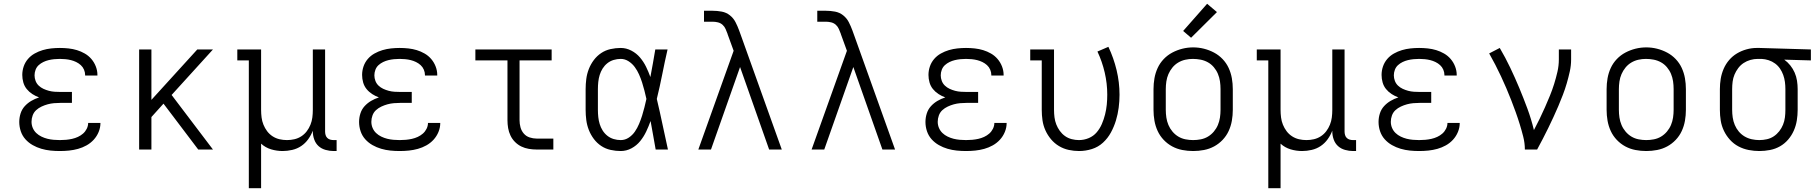

<svg xmlns="http://www.w3.org/2000/svg" viewBox="-20 -792 9640 1017"><path d="M297 8Q272 8 247.5 5.5Q223 3 199 -4Q175 -11 153 -23.5Q131 -36 114.5 -54.5Q98 -73 90 -97Q82 -121 82 -146Q82 -169 89 -191Q96 -213 111 -229.5Q126 -246 145.5 -257.5Q165 -269 187 -276Q168 -283 151 -294Q134 -305 121.5 -320.5Q109 -336 103.5 -355.5Q98 -375 98 -395Q98 -418 105.5 -440Q113 -462 128 -479.5Q143 -497 163.5 -508.5Q184 -520 206 -526.5Q228 -533 251 -535.5Q274 -538 297 -538Q320 -538 343 -535.5Q366 -533 387.5 -526.5Q409 -520 429 -508.5Q449 -497 464 -479.5Q479 -462 487.5 -440Q496 -418 496 -396Q496 -395 496 -394Q496 -393 496 -392H431Q431 -393 431 -393.5Q431 -394 431 -394Q431 -409 425 -423Q419 -437 408 -447Q397 -457 383.5 -463.5Q370 -470 356 -473.5Q342 -477 327 -478.5Q312 -480 297 -480Q282 -480 267 -478.5Q252 -477 237.5 -473.5Q223 -470 209.5 -463.5Q196 -457 185 -447Q174 -437 168.5 -422.5Q163 -408 163 -393Q163 -378 168.5 -363.5Q174 -349 185 -338.5Q196 -328 210 -321.5Q224 -315 239 -311Q254 -307 269.5 -306Q285 -305 300 -305H361V-247H300Q283 -247 266 -245.5Q249 -244 232.5 -239.5Q216 -235 200 -227.5Q184 -220 171.5 -208.5Q159 -197 153 -180.5Q147 -164 147 -147Q147 -130 153.5 -114.5Q160 -99 172 -87.5Q184 -76 199.5 -68.5Q215 -61 231 -57Q247 -53 264 -51.5Q281 -50 297 -50Q314 -50 330 -51.5Q346 -53 362 -56.5Q378 -60 393 -67Q408 -74 420 -84.5Q432 -95 439.5 -110Q447 -125 447 -141Q447 -141 447 -141Q447 -141 447 -141H512Q512 -141 512 -140.5Q512 -140 512 -140Q512 -116 502.5 -93Q493 -70 476.5 -52Q460 -34 438.5 -22Q417 -10 393.5 -3.5Q370 3 346 5.5Q322 8 297 8Z M717 0V-530H782V-263L1025 -530H1108L889 -289L1108 0H1030L890 -185L846 -243L782 -172V0Z M1298 205V-472H1237V-530H1363V-210Q1363 -190 1365.5 -170Q1368 -150 1375.5 -131.5Q1383 -113 1395 -97Q1407 -81 1424 -70Q1441 -59 1460.5 -54.5Q1480 -50 1500 -50Q1520 -50 1539.5 -54.5Q1559 -59 1576 -70Q1593 -81 1605 -97Q1617 -113 1624.5 -131.5Q1632 -150 1634.5 -170Q1637 -190 1637 -210V-530H1702V-95Q1702 -86 1704.5 -77Q1707 -68 1713.5 -61.5Q1720 -55 1729 -52.5Q1738 -50 1747 -50H1763V8H1747Q1726 8 1704.5 2Q1683 -4 1667.5 -18Q1652 -32 1644.5 -53Q1637 -74 1637 -95V-100Q1628 -76 1612.5 -54.5Q1597 -33 1575.5 -18.5Q1554 -4 1528 2Q1502 8 1477 8Q1446 8 1416 -1Q1386 -10 1363 -31V205Z M2097 8Q2072 8 2047.5 5.5Q2023 3 1999 -4Q1975 -11 1953 -23.5Q1931 -36 1914.5 -54.5Q1898 -73 1890 -97Q1882 -121 1882 -146Q1882 -169 1889 -191Q1896 -213 1911 -229.5Q1926 -246 1945.5 -257.5Q1965 -269 1987 -276Q1968 -283 1951 -294Q1934 -305 1921.5 -320.5Q1909 -336 1903.5 -355.5Q1898 -375 1898 -395Q1898 -418 1905.5 -440Q1913 -462 1928 -479.5Q1943 -497 1963.5 -508.5Q1984 -520 2006 -526.5Q2028 -533 2051 -535.5Q2074 -538 2097 -538Q2120 -538 2143 -535.5Q2166 -533 2187.5 -526.5Q2209 -520 2229 -508.5Q2249 -497 2264 -479.5Q2279 -462 2287.5 -440Q2296 -418 2296 -396Q2296 -395 2296 -394Q2296 -393 2296 -392H2231Q2231 -393 2231 -393.5Q2231 -394 2231 -394Q2231 -409 2225 -423Q2219 -437 2208 -447Q2197 -457 2183.5 -463.5Q2170 -470 2156 -473.5Q2142 -477 2127 -478.5Q2112 -480 2097 -480Q2082 -480 2067 -478.5Q2052 -477 2037.5 -473.5Q2023 -470 2009.5 -463.5Q1996 -457 1985 -447Q1974 -437 1968.5 -422.5Q1963 -408 1963 -393Q1963 -378 1968.5 -363.5Q1974 -349 1985 -338.5Q1996 -328 2010 -321.5Q2024 -315 2039 -311Q2054 -307 2069.5 -306Q2085 -305 2100 -305H2161V-247H2100Q2083 -247 2066 -245.5Q2049 -244 2032.5 -239.5Q2016 -235 2000 -227.5Q1984 -220 1971.5 -208.5Q1959 -197 1953 -180.5Q1947 -164 1947 -147Q1947 -130 1953.5 -114.5Q1960 -99 1972 -87.5Q1984 -76 1999.5 -68.5Q2015 -61 2031 -57Q2047 -53 2064 -51.5Q2081 -50 2097 -50Q2114 -50 2130 -51.5Q2146 -53 2162 -56.5Q2178 -60 2193 -67Q2208 -74 2220 -84.5Q2232 -95 2239.5 -110Q2247 -125 2247 -141Q2247 -141 2247 -141Q2247 -141 2247 -141H2312Q2312 -141 2312 -140.5Q2312 -140 2312 -140Q2312 -116 2302.5 -93Q2293 -70 2276.5 -52Q2260 -34 2238.5 -22Q2217 -10 2193.5 -3.5Q2170 3 2146 5.5Q2122 8 2097 8Z M2822 0Q2802 0 2781 -3.5Q2760 -7 2741.5 -16Q2723 -25 2708 -40Q2693 -55 2684 -74Q2675 -93 2671.5 -113.5Q2668 -134 2668 -155V-472H2498V-530H2902V-472H2732V-155Q2732 -136 2737 -117.5Q2742 -99 2754.5 -84.5Q2767 -70 2785.5 -64Q2804 -58 2822 -58H2911V0Z M3268 8Q3241 8 3214 2Q3187 -4 3164.5 -19Q3142 -34 3125.5 -56Q3109 -78 3099 -103.5Q3089 -129 3085.5 -156Q3082 -183 3082 -210V-320Q3082 -347 3085.5 -374Q3089 -401 3099 -426.5Q3109 -452 3125.5 -474Q3142 -496 3164.5 -511Q3187 -526 3214 -532Q3241 -538 3268 -538Q3297 -538 3324 -524Q3351 -510 3370 -487.5Q3389 -465 3402 -438.5Q3415 -412 3425 -384Q3432 -421 3438.5 -457.5Q3445 -494 3451 -530H3516Q3501 -465 3488 -399Q3475 -333 3459 -268Q3475 -201 3489 -134Q3503 -67 3518 0H3453Q3446 -38 3439.5 -76Q3433 -114 3426 -151Q3416 -123 3403 -95.5Q3390 -68 3371 -44.5Q3352 -21 3325 -6.5Q3298 8 3268 8ZM3268 -50Q3291 -50 3310.5 -63Q3330 -76 3343 -95Q3356 -114 3365 -135.5Q3374 -157 3381 -179Q3388 -201 3393.5 -223.5Q3399 -246 3404 -268Q3399 -290 3393.5 -312Q3388 -334 3381 -355.5Q3374 -377 3365 -397.5Q3356 -418 3342.5 -436.5Q3329 -455 3309.5 -467.5Q3290 -480 3268 -480Q3249 -480 3230.5 -474.5Q3212 -469 3197 -457Q3182 -445 3172 -429Q3162 -413 3156.5 -395Q3151 -377 3149 -358Q3147 -339 3147 -320V-210Q3147 -191 3149 -172Q3151 -153 3156.5 -135Q3162 -117 3172 -101Q3182 -85 3197 -73Q3212 -61 3230.5 -55.5Q3249 -50 3268 -50Z M3679 0 3866 -523 3834 -611V-612Q3829 -625 3823.5 -638Q3818 -651 3807.5 -660.5Q3797 -670 3783 -673.5Q3769 -677 3755 -677H3709V-735H3755Q3779 -735 3803 -730.5Q3827 -726 3846 -711Q3865 -696 3876 -674.5Q3887 -653 3895 -631L3908 -595L4121 0H4054L3900 -437L3746 0Z M4279 0 4466 -523 4434 -611V-612Q4429 -625 4423.5 -638Q4418 -651 4407.5 -660.5Q4397 -670 4383 -673.5Q4369 -677 4355 -677H4309V-735H4355Q4379 -735 4403 -730.5Q4427 -726 4446 -711Q4465 -696 4476 -674.5Q4487 -653 4495 -631L4508 -595L4721 0H4654L4500 -437L4346 0Z M5097 8Q5072 8 5047.5 5.5Q5023 3 4999 -4Q4975 -11 4953 -23.5Q4931 -36 4914.5 -54.5Q4898 -73 4890 -97Q4882 -121 4882 -146Q4882 -169 4889 -191Q4896 -213 4911 -229.5Q4926 -246 4945.5 -257.5Q4965 -269 4987 -276Q4968 -283 4951 -294Q4934 -305 4921.5 -320.5Q4909 -336 4903.5 -355.5Q4898 -375 4898 -395Q4898 -418 4905.5 -440Q4913 -462 4928 -479.5Q4943 -497 4963.5 -508.5Q4984 -520 5006 -526.5Q5028 -533 5051 -535.5Q5074 -538 5097 -538Q5120 -538 5143 -535.5Q5166 -533 5187.5 -526.5Q5209 -520 5229 -508.5Q5249 -497 5264 -479.5Q5279 -462 5287.5 -440Q5296 -418 5296 -396Q5296 -395 5296 -394Q5296 -393 5296 -392H5231Q5231 -393 5231 -393.5Q5231 -394 5231 -394Q5231 -409 5225 -423Q5219 -437 5208 -447Q5197 -457 5183.5 -463.5Q5170 -470 5156 -473.5Q5142 -477 5127 -478.5Q5112 -480 5097 -480Q5082 -480 5067 -478.5Q5052 -477 5037.5 -473.5Q5023 -470 5009.5 -463.5Q4996 -457 4985 -447Q4974 -437 4968.5 -422.5Q4963 -408 4963 -393Q4963 -378 4968.5 -363.5Q4974 -349 4985 -338.5Q4996 -328 5010 -321.5Q5024 -315 5039 -311Q5054 -307 5069.5 -306Q5085 -305 5100 -305H5161V-247H5100Q5083 -247 5066 -245.5Q5049 -244 5032.5 -239.5Q5016 -235 5000 -227.5Q4984 -220 4971.5 -208.5Q4959 -197 4953 -180.5Q4947 -164 4947 -147Q4947 -130 4953.5 -114.5Q4960 -99 4972 -87.5Q4984 -76 4999.5 -68.5Q5015 -61 5031 -57Q5047 -53 5064 -51.5Q5081 -50 5097 -50Q5114 -50 5130 -51.5Q5146 -53 5162 -56.5Q5178 -60 5193 -67Q5208 -74 5220 -84.5Q5232 -95 5239.5 -110Q5247 -125 5247 -141Q5247 -141 5247 -141Q5247 -141 5247 -141H5312Q5312 -141 5312 -140.5Q5312 -140 5312 -140Q5312 -116 5302.5 -93Q5293 -70 5276.5 -52Q5260 -34 5238.5 -22Q5217 -10 5193.5 -3.5Q5170 3 5146 5.5Q5122 8 5097 8Z M5696 8Q5668 8 5640.5 2Q5613 -4 5589 -18.5Q5565 -33 5547 -54.5Q5529 -76 5517.5 -101.5Q5506 -127 5502 -154.5Q5498 -182 5498 -210V-472H5437V-530H5563V-210Q5563 -190 5565.5 -170.5Q5568 -151 5575 -133Q5582 -115 5593.5 -99Q5605 -83 5621 -71.5Q5637 -60 5656.5 -55Q5676 -50 5695 -50Q5722 -50 5747 -60.5Q5772 -71 5789 -91Q5806 -111 5816.5 -135.5Q5827 -160 5833.5 -186Q5840 -212 5842.5 -238Q5845 -264 5845 -291Q5845 -350 5831.5 -408Q5818 -466 5793 -519L5851 -544Q5879 -485 5894.5 -420.5Q5910 -356 5910 -290Q5910 -256 5905.5 -221.5Q5901 -187 5891 -154Q5881 -121 5864.5 -90.5Q5848 -60 5822.5 -36.5Q5797 -13 5763.5 -2.5Q5730 8 5696 8Z M6300 8Q6271 8 6242.5 2.5Q6214 -3 6189 -16.5Q6164 -30 6144 -51Q6124 -72 6112 -98Q6100 -124 6095 -152.5Q6090 -181 6090 -210V-320Q6090 -349 6095 -377.5Q6100 -406 6112 -432Q6124 -458 6144 -479Q6164 -500 6189.5 -513.5Q6215 -527 6243 -534Q6271 -541 6300 -541Q6329 -541 6357 -534Q6385 -527 6410.5 -513.5Q6436 -500 6456 -479Q6476 -458 6488 -432Q6500 -406 6505 -377.5Q6510 -349 6510 -320V-210Q6510 -181 6505 -152.5Q6500 -124 6488 -98Q6476 -72 6456 -51Q6436 -30 6411 -16.5Q6386 -3 6357.5 2.5Q6329 8 6300 8ZM6300 -50Q6320 -50 6340.5 -54Q6361 -58 6378.5 -68.5Q6396 -79 6409.5 -95Q6423 -111 6431 -130Q6439 -149 6442 -169.5Q6445 -190 6445 -210V-320Q6445 -341 6442 -361.5Q6439 -382 6431 -401Q6423 -420 6409.5 -436Q6396 -452 6378 -462Q6360 -472 6339.5 -476Q6319 -480 6298 -480Q6278 -480 6258 -475.5Q6238 -471 6220.5 -460.5Q6203 -450 6190 -434Q6177 -418 6169 -399.5Q6161 -381 6158 -360.5Q6155 -340 6155 -320V-210Q6155 -190 6158 -169.5Q6161 -149 6169 -130Q6177 -111 6190.5 -95Q6204 -79 6221.5 -68.5Q6239 -58 6259.5 -54Q6280 -50 6300 -50ZM6289 -592 6247 -628 6374 -772 6426 -728Z M6698 205V-472H6637V-530H6763V-210Q6763 -190 6765.5 -170Q6768 -150 6775.5 -131.5Q6783 -113 6795 -97Q6807 -81 6824 -70Q6841 -59 6860.5 -54.5Q6880 -50 6900 -50Q6920 -50 6939.5 -54.5Q6959 -59 6976 -70Q6993 -81 7005 -97Q7017 -113 7024.5 -131.5Q7032 -150 7034.5 -170Q7037 -190 7037 -210V-530H7102V-95Q7102 -86 7104.5 -77Q7107 -68 7113.5 -61.5Q7120 -55 7129 -52.5Q7138 -50 7147 -50H7163V8H7147Q7126 8 7104.5 2Q7083 -4 7067.5 -18Q7052 -32 7044.5 -53Q7037 -74 7037 -95V-100Q7028 -76 7012.5 -54.5Q6997 -33 6975.5 -18.5Q6954 -4 6928 2Q6902 8 6877 8Q6846 8 6816 -1Q6786 -10 6763 -31V205Z M7497 8Q7472 8 7447.5 5.5Q7423 3 7399 -4Q7375 -11 7353 -23.5Q7331 -36 7314.5 -54.5Q7298 -73 7290 -97Q7282 -121 7282 -146Q7282 -169 7289 -191Q7296 -213 7311 -229.5Q7326 -246 7345.5 -257.5Q7365 -269 7387 -276Q7368 -283 7351 -294Q7334 -305 7321.5 -320.5Q7309 -336 7303.5 -355.5Q7298 -375 7298 -395Q7298 -418 7305.5 -440Q7313 -462 7328 -479.5Q7343 -497 7363.5 -508.5Q7384 -520 7406 -526.5Q7428 -533 7451 -535.5Q7474 -538 7497 -538Q7520 -538 7543 -535.5Q7566 -533 7587.5 -526.5Q7609 -520 7629 -508.5Q7649 -497 7664 -479.5Q7679 -462 7687.5 -440Q7696 -418 7696 -396Q7696 -395 7696 -394Q7696 -393 7696 -392H7631Q7631 -393 7631 -393.5Q7631 -394 7631 -394Q7631 -409 7625 -423Q7619 -437 7608 -447Q7597 -457 7583.5 -463.5Q7570 -470 7556 -473.5Q7542 -477 7527 -478.5Q7512 -480 7497 -480Q7482 -480 7467 -478.5Q7452 -477 7437.5 -473.5Q7423 -470 7409.5 -463.5Q7396 -457 7385 -447Q7374 -437 7368.5 -422.5Q7363 -408 7363 -393Q7363 -378 7368.5 -363.5Q7374 -349 7385 -338.5Q7396 -328 7410 -321.5Q7424 -315 7439 -311Q7454 -307 7469.5 -306Q7485 -305 7500 -305H7561V-247H7500Q7483 -247 7466 -245.5Q7449 -244 7432.5 -239.5Q7416 -235 7400 -227.5Q7384 -220 7371.5 -208.5Q7359 -197 7353 -180.5Q7347 -164 7347 -147Q7347 -130 7353.5 -114.5Q7360 -99 7372 -87.5Q7384 -76 7399.5 -68.5Q7415 -61 7431 -57Q7447 -53 7464 -51.5Q7481 -50 7497 -50Q7514 -50 7530 -51.5Q7546 -53 7562 -56.5Q7578 -60 7593 -67Q7608 -74 7620 -84.5Q7632 -95 7639.5 -110Q7647 -125 7647 -141Q7647 -141 7647 -141Q7647 -141 7647 -141H7712Q7712 -141 7712 -140.5Q7712 -140 7712 -140Q7712 -116 7702.5 -93Q7693 -70 7676.5 -52Q7660 -34 7638.5 -22Q7617 -10 7593.5 -3.5Q7570 3 7546 5.5Q7522 8 7497 8Z M8057 0Q8057 -34 8048.5 -67.5Q8040 -101 8030 -133.5Q8020 -166 8008.5 -198Q7997 -230 7984.5 -262Q7972 -294 7958.5 -325.5Q7945 -357 7930.5 -388Q7916 -419 7900.5 -449Q7885 -479 7868 -509L7924 -538Q7954 -487 7979.5 -433.5Q8005 -380 8027.5 -326Q8050 -272 8070.5 -216.5Q8091 -161 8105 -103Q8121 -133 8135.5 -163Q8150 -193 8163.5 -223.5Q8177 -254 8189.5 -284.5Q8202 -315 8212 -347Q8222 -379 8229.5 -411.5Q8237 -444 8237 -477V-530H8302V-477Q8302 -445 8295 -413.5Q8288 -382 8279 -351Q8270 -320 8258.5 -290Q8247 -260 8234.5 -230.5Q8222 -201 8208.5 -172Q8195 -143 8181 -114Q8167 -85 8152 -56.5Q8137 -28 8122 0Z M8700 8Q8671 8 8642.5 2.5Q8614 -3 8589 -16.5Q8564 -30 8544 -51Q8524 -72 8512 -98Q8500 -124 8495 -152.5Q8490 -181 8490 -210V-320Q8490 -349 8495 -377.5Q8500 -406 8512 -432Q8524 -458 8544 -479Q8564 -500 8589.5 -513.5Q8615 -527 8643 -534Q8671 -541 8700 -541Q8729 -541 8757 -534Q8785 -527 8810.5 -513.5Q8836 -500 8856 -479Q8876 -458 8888 -432Q8900 -406 8905 -377.5Q8910 -349 8910 -320V-210Q8910 -181 8905 -152.5Q8900 -124 8888 -98Q8876 -72 8856 -51Q8836 -30 8811 -16.5Q8786 -3 8757.5 2.5Q8729 8 8700 8ZM8700 -50Q8720 -50 8740.5 -54Q8761 -58 8778.5 -68.5Q8796 -79 8809.5 -95Q8823 -111 8831 -130Q8839 -149 8842 -169.5Q8845 -190 8845 -210V-320Q8845 -341 8842 -361.5Q8839 -382 8831 -401Q8823 -420 8809.5 -436Q8796 -452 8778 -462Q8760 -472 8739.5 -476Q8719 -480 8698 -480Q8678 -480 8658 -475.5Q8638 -471 8620.5 -460.5Q8603 -450 8590 -434Q8577 -418 8569 -399.5Q8561 -381 8558 -360.5Q8555 -340 8555 -320V-210Q8555 -190 8558 -169.5Q8561 -149 8569 -130Q8577 -111 8590.5 -95Q8604 -79 8621.5 -68.5Q8639 -58 8659.5 -54Q8680 -50 8700 -50Z M9299 8Q9271 8 9242.5 2.5Q9214 -3 9188.5 -16.5Q9163 -30 9143.5 -51.5Q9124 -73 9111.5 -99Q9099 -125 9094.5 -153Q9090 -181 9090 -210V-320Q9090 -348 9094.5 -375Q9099 -402 9110 -427.5Q9121 -453 9139 -474Q9157 -495 9180.5 -509Q9204 -523 9231 -530.5Q9258 -538 9285 -538Q9289 -538 9292.5 -538Q9296 -538 9300 -538L9572 -530V-472L9431 -476Q9449 -463 9463 -445.5Q9477 -428 9486 -407.5Q9495 -387 9498.5 -364.5Q9502 -342 9502 -320V-210Q9502 -182 9497.5 -154Q9493 -126 9481.5 -100Q9470 -74 9451.5 -52.5Q9433 -31 9408.5 -17Q9384 -3 9355.5 2.5Q9327 8 9299 8ZM9299 -50Q9319 -50 9339 -54.5Q9359 -59 9375.5 -70Q9392 -81 9404.5 -97Q9417 -113 9424.5 -131.5Q9432 -150 9434.5 -170Q9437 -190 9437 -210V-320Q9437 -339 9434.5 -358Q9432 -377 9425.5 -395Q9419 -413 9408.5 -428.5Q9398 -444 9382.5 -455.5Q9367 -467 9348.5 -473Q9330 -479 9311 -480H9300Q9298 -480 9295.5 -480Q9293 -480 9290 -480Q9271 -480 9251.5 -474.5Q9232 -469 9215.5 -458Q9199 -447 9187 -431Q9175 -415 9167.5 -397Q9160 -379 9157.5 -359.5Q9155 -340 9155 -320V-210Q9155 -190 9158 -169.5Q9161 -149 9169 -130Q9177 -111 9190 -95.5Q9203 -80 9220.5 -69.5Q9238 -59 9258.5 -54.5Q9279 -50 9299 -50Z"/></svg>

Font: Iosevka Slab Light Extended
Style: Regular
Weight: 300
Width: 7
Monospace: yes
Designer: Belleve Invis
Foundry: Belleve Invis
Version: Version 11.1.0; ttfautohint (v1.8.3)